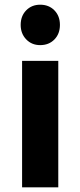

<svg xmlns="http://www.w3.org/2000/svg" viewBox="-20 -797 342 817"><path d="M151 -777Q188 -777 211.5 -753Q235 -729 235 -691Q235 -653 211.5 -629Q188 -605 151 -605Q115 -605 91.5 -629.5Q68 -654 68 -691Q68 -729 91.5 -753Q115 -777 151 -777ZM74 -538H228V0H74Z"/></svg>

Font: Montserrat-Arabic SemiBold
Style: Regular
Weight: 600
Designer: Mohamed Gaber
Foundry: Kief Type Foundry
Version: Version 5.008;PS 005.008;hotconv 1.0.88;makeotf.lib2.5.64775